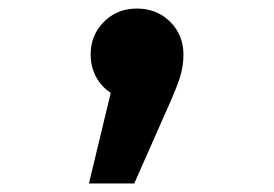

<svg xmlns="http://www.w3.org/2000/svg" viewBox="-20 -226 640 449"><path d="M409 -98Q409 -70 400 -42.5Q391 -15 366 40L294 203H188L239 -9Q217 -23 204.5 -46.5Q192 -70 192 -99Q192 -144 223 -175Q254 -206 300 -206Q347 -206 378 -175Q409 -144 409 -98Z"/></svg>

Font: Fira Mono
Style: Bold
Weight: 700
Monospace: yes
Designer: Carrois Corporate & Edenspiekermann AG
Foundry: Carrois Corporate GbR & Edenspiekermann AG
Version: Version 3.206